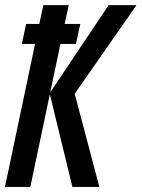

<svg xmlns="http://www.w3.org/2000/svg" viewBox="-20 -734 557 754"><path d="M-0.5 0 117.7 -561.5H65.9L82.5 -640.1H134.3L150.4 -713.9H250L233.9 -640.1H295.4L278.3 -561.5H217.3L177.2 -371.1L406.7 -713.9H516.1L273.4 -365.7L370.1 0H264.2L175.8 -363.8L99.1 0Z"/></svg>

Font: Open Sans Condensed SemiBold
Style: Italic
Weight: 600
Width: 3
Italic angle: -12°
Designer: Monotype Design Team
Foundry: Monotype Imaging Inc.
Version: Version 3.000; ttfautohint (v1.8.4)